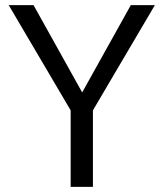

<svg xmlns="http://www.w3.org/2000/svg" viewBox="-20 -730 639 750"><path d="M256 0V-299L14 -710H111L301 -369L491 -710H585L343 -299V0Z"/></svg>

Font: Special Gothic
Style: Regular
Weight: 400
Designer: Alistair McCready
Foundry: Monolith
Version: Version 1.010; ttfautohint (v1.8.4.7-5d5b)